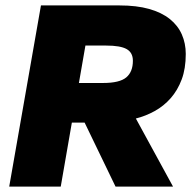

<svg xmlns="http://www.w3.org/2000/svg" viewBox="-20 -688 705 708"><path d="M665 -489Q665 -435 650 -395Q635 -355 609.5 -326Q584 -297 550.5 -278.5Q517 -260 481 -251L618 0H406L292 -236H245L204 0H14L131 -668H420Q484 -668 530 -655Q576 -642 606 -618Q636 -594 650.5 -561Q665 -528 665 -489ZM470 -464Q470 -494 447 -507Q424 -520 371 -520H295L271 -382H360Q421 -382 445.5 -402.5Q470 -423 470 -464Z"/></svg>

Font: Celebes Black
Style: Italic
Weight: 900
Italic angle: -10°
Designer: Anugrah Pasau
Foundry: Lafontype
Version: Version 1.000; ttfautohint (v1.8.4)